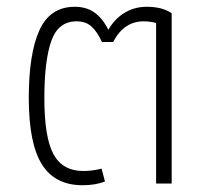

<svg xmlns="http://www.w3.org/2000/svg" viewBox="-20 -542 611 567"><path d="M65 -252Q65 -384 96.5 -453Q128 -522 201 -522Q235 -522 259 -505Q283 -488 300 -454Q318 -486 347.5 -504Q377 -522 413 -522Q459 -522 487 -503V0H441V-474Q424 -479 404 -479Q346 -479 314 -418H281Q268 -447 251 -463Q234 -479 206 -479Q152 -479 131.5 -421Q111 -363 111 -252Q111 -136 138 -86.5Q165 -37 226 -37Q252 -37 280 -44L290 -6Q262 5 224 5Q142 5 103.5 -57Q65 -119 65 -252Z"/></svg>

Font: Athiti Light
Style: Regular
Weight: 300
Designer: CadsonDemak Team
Foundry: CadsonDemak
Version: Version 1.033